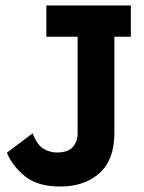

<svg xmlns="http://www.w3.org/2000/svg" viewBox="-20 -670 526 700"><path d="M457 -536H397V-185Q397 -87 342.5 -38.5Q288 10 200 10Q117 10 71.5 -27Q26 -64 5 -113L99 -184Q116 -140 139.5 -127Q163 -114 187 -114Q228 -114 245.5 -134Q263 -154 263 -184V-536H149V-650H457Z"/></svg>

Font: Zilla Slab Bold
Style: Bold
Weight: 700
Designer: Typotheque.com
Foundry: Typotheque type foundry
Version: Version 1.1; 2017; ttfautohint (v1.6)